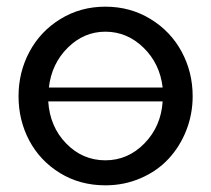

<svg xmlns="http://www.w3.org/2000/svg" viewBox="-20 -551 637 581"><path d="M298.8 -530.8Q374.5 -530.8 435.5 -493.4Q496.6 -456.1 529.8 -394.3Q563 -332.5 563 -259.8Q563 -205.6 543.7 -156.5Q524.4 -107.4 490.2 -70.6Q456.1 -33.7 406.2 -12Q356.4 9.8 298.8 9.8Q222.2 9.8 161.6 -27.3Q101.1 -64.5 68.6 -125.7Q36.1 -187 36.1 -259.8Q36.1 -332.5 69.1 -394.3Q102.1 -456.1 162.8 -493.4Q223.6 -530.8 298.8 -530.8ZM298.8 -455.1Q233.9 -455.1 185.1 -406.7Q136.2 -358.4 127.9 -286.1H472.2Q463.9 -358.4 414.3 -406.7Q364.7 -455.1 298.8 -455.1ZM298.8 -65.9Q367.2 -65.9 417.2 -117.2Q467.3 -168.5 472.2 -244.1H126Q130.9 -167.5 180.4 -116.7Q230 -65.9 298.8 -65.9Z"/></svg>

Font: Rawline Medium
Style: Regular
Weight: 500
Designer: Matt McInerney, Pablo Impallari, Rodrigo Fuenzalida
Foundry: Matt McInerney, Pablo Impallari, Rodrigo Fuenzalida
Version: Version 4.020;PS 004.020;hotconv 1.0.88;makeotf.lib2.5.64775